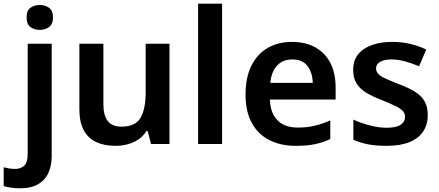

<svg xmlns="http://www.w3.org/2000/svg" viewBox="-73 -780 2380 1040"><path d="M34 240Q10 240 -13.5 236.5Q-37 233 -53 228V126Q-38 130 -23 132.5Q-8 135 10 135Q38 135 57.5 118Q77 101 77 52V-543H207V66Q207 116 189.5 155.5Q172 195 134 217.5Q96 240 34 240ZM71 -685Q71 -723 92 -738Q113 -753 143 -753Q171 -753 192.5 -738Q214 -723 214 -685Q214 -649 192.5 -633.5Q171 -618 143 -618Q113 -618 92 -633.5Q71 -649 71 -685Z M845 -543V0H745L727 -70H720Q703 -42 676.5 -24.5Q650 -7 618 1.5Q586 10 552 10Q492 10 448 -10.5Q404 -31 380.5 -75Q357 -119 357 -188V-543H487V-215Q487 -155 510.5 -124.5Q534 -94 585 -94Q660 -94 688 -141.5Q716 -189 716 -279V-543Z M1130 0H1000V-760H1130Z M1508 -553Q1582 -553 1635 -523.5Q1688 -494 1716.5 -439Q1745 -384 1745 -306V-241H1389Q1391 -169 1429.5 -129Q1468 -89 1540 -89Q1591 -89 1632 -99Q1673 -109 1716 -128V-27Q1676 -8 1633 1Q1590 10 1528 10Q1449 10 1387.5 -20.5Q1326 -51 1291.5 -113Q1257 -175 1257 -268Q1257 -360 1288.5 -423.5Q1320 -487 1376.5 -520Q1433 -553 1508 -553ZM1510 -458Q1459 -458 1428 -425Q1397 -392 1391 -331H1621Q1620 -386 1593 -422Q1566 -458 1510 -458Z M2244 -157Q2244 -105 2219 -67.5Q2194 -30 2144.5 -10Q2095 10 2022 10Q1965 10 1922 2Q1879 -6 1841 -23V-132Q1882 -113 1931 -100.5Q1980 -88 2020 -88Q2073 -88 2097 -104Q2121 -120 2121 -147Q2121 -164 2110.5 -177Q2100 -190 2072.5 -204Q2045 -218 1995 -238Q1945 -257 1910.5 -278Q1876 -299 1858 -328.5Q1840 -358 1840 -402Q1840 -476 1898.5 -514.5Q1957 -553 2052 -553Q2104 -553 2148.5 -542.5Q2193 -532 2236 -512L2197 -421Q2160 -437 2121 -447.5Q2082 -458 2049 -458Q2008 -458 1986 -445Q1964 -432 1964 -410Q1964 -393 1975 -380.5Q1986 -368 2014 -355Q2042 -342 2091 -323Q2141 -304 2175 -283Q2209 -262 2226.5 -232Q2244 -202 2244 -157Z"/></svg>

Font: Noto Sans Syriac Eastern SemiBold
Style: Regular
Weight: 600
Designer: Patrick Giasson and the Monotype Design Team
Foundry: Monotype Imaging Inc.
Version: Version 3.001